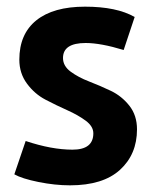

<svg xmlns="http://www.w3.org/2000/svg" viewBox="-20 -543 459 576"><path d="M237 -414Q169 -414 169 -369Q169 -345 192 -328Q215 -311 247.5 -298.5Q280 -286 312.5 -270.5Q345 -255 368 -226Q391 -197 391 -155Q391 -80 340 -33.5Q289 13 190 13Q145 13 95.5 3Q46 -7 23 -20L57 -120Q135 -94 197.5 -94Q260 -94 260 -143Q260 -164 237 -181Q214 -198 181.5 -212.5Q149 -227 116.5 -244Q84 -261 61 -292Q38 -323 38 -364Q38 -441 89 -482Q140 -523 235 -523Q330 -523 384 -492L351 -393Q282 -414 237 -414Z"/></svg>

Font: Rambla
Style: Bold
Weight: 700
Designer: Martin Sommaruga
Foundry: Martin Sommaruga
Version: Version 1.001